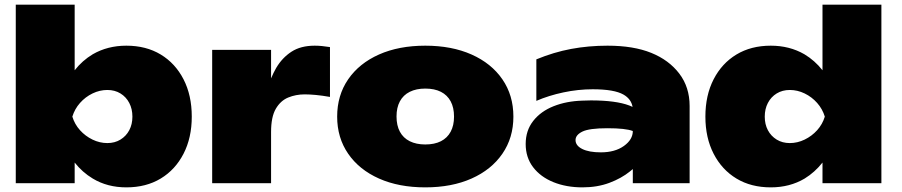

<svg xmlns="http://www.w3.org/2000/svg" viewBox="-20 -790 3889 828"><path d="M48 -770H302V-487Q335 -529 380 -556Q444 -593 525 -593Q610 -593 673 -555Q736 -517 771.5 -448Q807 -379 807 -287Q807 -196 771.5 -127Q736 -58 673 -20Q610 18 525 18Q443 18 380 -20Q335 -47 302 -89V0H48ZM551 -287Q551 -320 537.5 -346Q524 -372 499.5 -387Q475 -402 443 -402Q410 -402 379 -387Q348 -372 325 -346Q302 -320 292 -287Q302 -254 325 -228.5Q348 -203 379 -188Q410 -173 443 -173Q475 -173 499.5 -188Q524 -203 537.5 -228.5Q551 -254 551 -287Z M895 -575H1149V-452Q1159 -476 1171 -497Q1197 -541 1237 -567Q1277 -593 1337 -593Q1352 -593 1368 -591.5Q1384 -590 1403 -587V-372Q1369 -378 1342 -380.5Q1315 -383 1294 -383Q1256 -383 1223 -369.5Q1190 -356 1169.5 -321Q1149 -286 1149 -221V0H895Z M1814 18Q1700 18 1614.5 -20Q1529 -58 1481.5 -127Q1434 -196 1434 -287Q1434 -379 1481.5 -448Q1529 -517 1614.5 -555Q1700 -593 1814 -593Q1928 -593 2013.5 -555Q2099 -517 2146.5 -448Q2194 -379 2194 -287Q2194 -196 2146.5 -127Q2099 -58 2013.5 -20Q1928 18 1814 18ZM1814 -167Q1854 -167 1881.5 -181Q1909 -195 1923.5 -222Q1938 -249 1938 -287Q1938 -326 1923.5 -353Q1909 -380 1881.5 -394Q1854 -408 1814 -408Q1775 -408 1747 -394Q1719 -380 1704.5 -353Q1690 -326 1690 -288Q1690 -249 1704.5 -222Q1719 -195 1747 -181Q1775 -167 1814 -167Z M2492 -356Q2511 -357 2528 -357Q2636 -357 2694 -335Q2701 -332 2708 -329Q2702 -363 2669 -382Q2629 -405 2536 -405Q2473 -405 2409.5 -391.5Q2346 -378 2293 -355V-534Q2368 -565 2443 -579Q2518 -593 2600 -593Q2712 -593 2788.5 -562Q2865 -531 2909.5 -472.5Q2954 -414 2954 -333V0H2709V-61Q2703 -56 2697 -51Q2660 -21 2608 -1.5Q2556 18 2492 18Q2422 18 2366.5 -4.5Q2311 -27 2279 -69Q2247 -111 2247 -169Q2247 -227 2279.5 -268.5Q2312 -310 2367.5 -332Q2423 -354 2492 -356ZM2709 -225Q2678 -237 2599.5 -237Q2521 -237 2491.5 -222.5Q2462 -208 2462 -186Q2462 -162 2491 -147.5Q2520 -133 2571 -133Q2632 -133 2670.5 -160.5Q2709 -188 2709 -225Z M3781 0H3527V-89Q3494 -47 3450 -20Q3386 18 3304 18Q3219 18 3156 -20Q3093 -58 3057.5 -127Q3022 -196 3022 -287Q3022 -379 3057.5 -448Q3093 -517 3156 -555Q3219 -593 3304 -593Q3385 -593 3449 -556Q3494 -529 3527 -487V-770H3781ZM3278 -287Q3278 -254 3291.5 -228.5Q3305 -203 3329.5 -188Q3354 -173 3386 -173Q3419 -173 3450 -188Q3481 -203 3504 -228.5Q3527 -254 3537 -287Q3527 -320 3504 -346Q3481 -372 3450 -387Q3419 -402 3386 -402Q3354 -402 3329.5 -387Q3305 -372 3291.5 -346Q3278 -320 3278 -287Z"/></svg>

Font: Bounded
Style: Regular
Weight: 900
Designer: Vlad Churkin
Version: Version 1.0